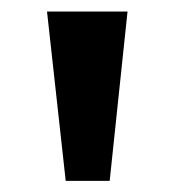

<svg xmlns="http://www.w3.org/2000/svg" viewBox="-20 -748 324 341"><path d="M96.7 -426.8 63.5 -727.5H206.5L174.8 -426.8Z"/></svg>

Font: Inter 20pt
Style: Bold
Weight: 700
Version: Version 4.001;git-66647c0bb